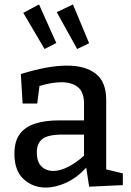

<svg xmlns="http://www.w3.org/2000/svg" viewBox="-20 -836 592 866"><path d="M382 6 369 -80Q328 -35 279.5 -12.5Q231 10 186 10Q128 10 86.5 -28Q45 -66 45 -142Q45 -200 70 -232.5Q95 -265 140 -279Q185 -293 246 -293H359V-368Q359 -420 332 -442.5Q305 -465 257 -465Q213 -465 158 -448L148 -369H82L74 -502Q135 -521 186.5 -530.5Q238 -540 282 -540Q366 -540 412.5 -503Q459 -466 459 -386V-72L534 -54V-1ZM146 -149Q146 -106 167 -85.5Q188 -65 220 -65Q251 -65 287.5 -83.5Q324 -102 359 -134V-229H262Q196 -229 171 -209Q146 -189 146 -149ZM181 -615 85 -778 156 -816 234 -642ZM328 -615 236 -781 309 -816 382 -641Z"/></svg>

Font: Bitter Medium
Style: Regular
Weight: 500
Designer: Sol Matas, and Bitter project Authors
Foundry: Sol Matas
Version: Version 2.001